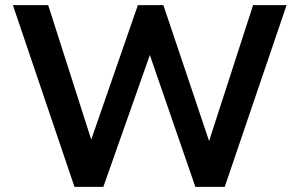

<svg xmlns="http://www.w3.org/2000/svg" viewBox="-20 -725 1161 745"><path d="M269 0 30 -705H167L346 -146H321L515 -705H614L802 -146H781L962 -705H1092L852 0H738L555 -530H568L381 0Z"/></svg>

Font: Nunito Sans 10pt
Style: Bold
Weight: 700
Designer: Vernon Adams
Foundry: Vernon Adams
Version: Version 3.101;gftools[0.9.27]